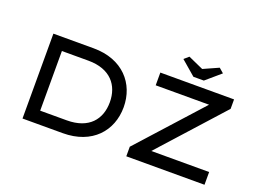

<svg xmlns="http://www.w3.org/2000/svg" viewBox="-126 -1190 1997 1488"><g transform="rotate(20 873.0 -446.5)"><path d="M1378 -757 1498 -860 1460 -893 1335 -837 1210 -893 1172 -860 1292 -757ZM490 0C731 0 865 -154 865 -350C865 -544 731 -700 490 -700H158V0ZM1659 0V-105H1182L1648 -622V-700H1040V-595H1480L1014 -79V0ZM266 -596H485C668 -596 751 -488 751 -350C751 -209 668 -104 485 -104H266Z"/></g></svg>

Font: Lexend Peta
Style: Regular
Weight: 400
Designer: Bonnie Shaver-Troup, Thomas Jockin
Foundry: Lexend
Version: Version 1.007